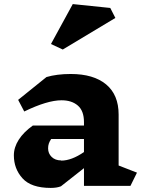

<svg xmlns="http://www.w3.org/2000/svg" viewBox="-20 -912 705 942"><path d="M620 0H392V-87L279 2Q259 10 229 10Q133 10 90.5 -37Q48 -84 48 -150Q48 -189 72 -226.5Q96 -264 141 -296H392V-313Q392 -368 362 -394Q332 -420 282 -420Q212 -420 99 -365L69 -422L208 -534Q259 -549 327 -549Q439 -549 500.5 -498Q562 -447 562 -350V-100L652 -65ZM392 -166V-230H231Q223 -218 219.5 -207.5Q216 -197 216 -184Q216 -159 233.5 -142Q251 -125 280 -125V-124Q331 -124 392 -166ZM546 -824 288 -669 230 -696 337 -892 521 -873Z"/></svg>

Font: Inknut Antiqua
Style: Bold
Weight: 700
Designer: Claus Eggers Sørensen
Foundry: Claus Eggers Sørensen
Version: Version 1.003; ttfautohint (v1.8.2) -l 8 -r 50 -G 200 -x 14 